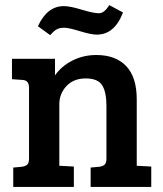

<svg xmlns="http://www.w3.org/2000/svg" viewBox="-20 -734 640 754"><path d="M27 -423V-503H196V-438Q222 -475 265 -496.5Q308 -518 358 -518Q434 -518 475.5 -474.5Q517 -431 517 -344V-83L574 -80V0H336V-76L369 -79Q384 -81 391 -87.5Q398 -94 398 -112V-318Q398 -373 381 -399.5Q364 -426 316.5 -426Q269 -426 241 -396Q213 -366 213 -325V-83L270 -80V0H32V-76L65 -79Q80 -81 87 -87.5Q94 -94 94 -112V-389Q94 -419 69 -420ZM177 -596 129 -631Q165 -710 231 -710Q255 -710 301 -696Q347 -682 368.5 -682Q390 -682 409 -714L463 -685Q430 -598 360 -598Q338 -598 294 -611.5Q250 -625 232.5 -625Q215 -625 204 -619.5Q193 -614 177 -596Z"/></svg>

Font: Bree Serif
Style: Regular
Weight: 400
Designer: Veronika Burian, Jos Scaglione
Foundry: TypeTogether
Version: Version 1.002